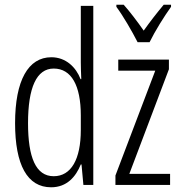

<svg xmlns="http://www.w3.org/2000/svg" viewBox="-20 -785 764 815"><path d="M706 -765H675C641 -724 620 -697 590 -655C563 -694 530 -737 505 -765H474V-756C503 -717 540 -653 564 -606H615C638 -653 676 -714 706 -756ZM197 10C264 10 302 -35 323 -87H326L334 0H376V-760H323V-520C323 -498 324 -476 325 -449H322C303 -499 260 -542 198 -542C100 -542 44 -444 44 -262C44 -85 96 10 197 10ZM702 0V-47H529L697 -491V-532H482V-485H639L470 -40V0ZM208 -37C132 -37 99 -117 99 -262C99 -413 135 -494 208 -494C283 -494 323 -422 323 -295V-233C323 -109 282 -37 208 -37Z"/></svg>

Font: Noto Sans UI Condensed Light
Style: Regular
Weight: 300
Width: 3
Designer: Monotype Design Team
Foundry: Monotype Imaging Inc.
Version: Version 1.901